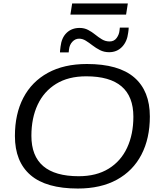

<svg xmlns="http://www.w3.org/2000/svg" viewBox="-20 -1078 926 1107"><path d="M429 9Q246 9 156 -68.5Q66 -146 66 -294Q66 -421 114.5 -514Q163 -607 256 -658Q349 -709 481 -709Q664 -709 754 -631.5Q844 -554 844 -406Q844 -280 795.5 -186.5Q747 -93 654 -42Q561 9 429 9ZM434 -62Q536 -62 606.5 -105.5Q677 -149 713 -226.5Q749 -304 749 -405Q749 -638 477 -638Q374 -638 303.5 -594.5Q233 -551 197 -474Q161 -397 161 -295Q161 -62 434 -62ZM326 -776Q326 -781 326 -782Q326 -783 326.5 -787.5Q327 -792 329 -809Q335 -861 364.5 -889Q394 -917 439 -917Q466 -917 488 -905.5Q510 -894 529 -878.5Q548 -863 568 -851Q588 -839 612 -839Q638 -839 652.5 -859Q667 -879 669 -902Q671 -914 671 -919H722Q722 -908 719 -889Q713 -838 683.5 -807.5Q654 -777 609 -777Q580 -777 556.5 -789Q533 -801 513 -816.5Q493 -832 474.5 -843.5Q456 -855 436 -855Q414 -855 397.5 -837.5Q381 -820 378 -794Q377 -785 376.5 -781Q376 -777 376 -776Q376 -776 376 -776ZM376 -776Q376 -778 376 -776ZM386 -994 396 -1058H717L707 -994Z"/></svg>

Font: Georama Extended
Style: Italic
Weight: 400
Width: 7
Italic angle: -9°
Designer: Jean-Baptiste Levee
Foundry: Production Type
Version: Version 1.000